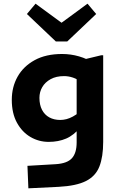

<svg xmlns="http://www.w3.org/2000/svg" viewBox="-20 -783 654 1042"><path d="M396 -10V-451L529 -483H540V-13Q540 68 519.5 120.5Q499 173 446.5 199.5Q394 226 298 231L134 239L129 117L283 108Q345 104 370.5 75.5Q396 47 396 -10ZM44 -241Q44 -311 75.5 -367Q107 -423 168 -456.5Q229 -490 317 -490Q364 -490 409 -477Q454 -464 494 -438L431 -331Q400 -354 375.5 -362Q351 -370 328 -370Q285 -370 255 -353.5Q225 -337 209.5 -310.5Q194 -284 194 -252Q194 -214 208 -187Q222 -160 247.5 -146Q273 -132 307 -132Q324 -132 341 -136.5Q358 -141 375.5 -150.5Q393 -160 413 -176L418 -94Q381 -49 339 -31Q297 -13 244 -13Q191 -13 145.5 -39.5Q100 -66 72 -117Q44 -168 44 -241ZM502 -707 345 -558H306L305 -653L455 -763ZM126 -707 173 -763 323 -653 322 -558H283Z"/></svg>

Font: Intel One Mono Light
Style: Regular
Weight: 300
Monospace: yes
Designer: Fred Shallcrass
Foundry: Frere-Jones Type LLC
Version: Version 1.004